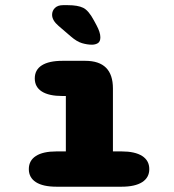

<svg xmlns="http://www.w3.org/2000/svg" viewBox="-20 -706 659 726"><path d="M194 0Q142.5 0 115.8 -17.2Q89 -34.5 89 -66.5Q89 -99 115.8 -116.2Q142.5 -133.5 194 -133.5H229V-343H216Q165 -343 138.2 -360Q111.5 -377 111.5 -409.5Q111.5 -442 138.2 -459Q165 -476 216 -476H302.5Q407 -476 407 -371.5V-133.5H439.5Q490.5 -133.5 517.5 -116.2Q544.5 -99 544.5 -66.5Q544.5 -34.5 517.5 -17.2Q490.5 0 439.5 0ZM327.5 -537Q310 -537 290.2 -542.8Q270.5 -548.5 247.5 -568.5L201.5 -608Q177 -629 177 -650Q177 -665.5 187.8 -676Q198.5 -686.5 218.5 -686.5H236Q274 -686.5 294.5 -676.5Q315 -666.5 335 -629L345 -610.5Q359.5 -583.5 359.5 -565Q359.5 -548.5 350 -542.8Q340.5 -537 327.5 -537Z"/></svg>

Font: Sono ExtraLight Monospace ExtraBold
Style: Regular
Weight: 800
Version: Version 2.112